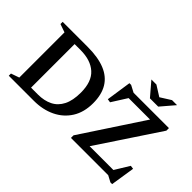

<svg xmlns="http://www.w3.org/2000/svg" viewBox="-138 -1271 1703 1703"><g transform="rotate(45 713.0 -420.0)"><path d="M598 -346.5Q598 -483 527 -547.2Q456 -611.5 328 -611.5H185.5L176.5 -676H353.5Q483.5 -676 569.8 -641Q656 -606 698.8 -535Q741.5 -464 741.5 -357Q741.5 -243.5 691.2 -163.8Q641 -84 553.2 -42Q465.5 0 354 0H176.5L185.5 -65H340Q418.5 -65 476.5 -93.8Q534.5 -122.5 566.2 -184.8Q598 -247 598 -346.5ZM39.5 0V-27.5L117 -54.5V-621.5L39.5 -648.5V-676H254V0ZM1372.5 -676V-644L972 -40L921.5 -65H1287L1370 -200.5L1403 -196L1367.5 31.5H1346L1287 0H819.5V-32.5L1217 -636.5L1277 -611.5H931.5L841 -468.5L808 -474L843 -710H864.5L929 -676ZM1130 -802H1107L1216.5 -871H1279.5L1170.5 -743.5H1066.5L957.5 -871H1020.5Z"/></g></svg>

Font: Newsreader 16pt 16pt SemiBold
Style: Regular
Weight: 600
Version: Version 1.003